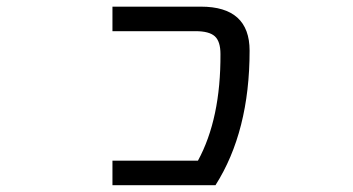

<svg xmlns="http://www.w3.org/2000/svg" viewBox="-20 -544 1040 566"><path d="M572.3 -524.4Q715.8 -524.4 715.8 -394.5Q715.8 -156.2 615.2 2H311.5V-70.3H563.5Q630.9 -194.3 629.9 -384.8Q629.9 -421.9 613.3 -437Q596.7 -452.1 556.6 -452.1H311.5V-524.4Z"/></svg>

Font: Gen Shin Gothic Monospace Regular
Style: Regular
Weight: 400
Designer: [Source Han Sans]
Ryoko NISHIZUKA  (kana & ideographs); Paul D. Hunt (Latin, Greek & Cyrillic); Wenlong ZHANG  (bopomofo
Version: Version 1.002.20150607